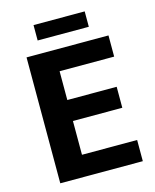

<svg xmlns="http://www.w3.org/2000/svg" viewBox="-116 -850 748 928"><g transform="rotate(-15 258.5 -386.0)"><path d="M69 -630H479V-524H206V-380H453V-275H206V-106H482V0H69ZM398 -772V-695H142V-772Z"/></g></svg>

Font: Mukta Vaani
Style: Bold
Weight: 700
Designer: Noopur Datye, Girish Dalvi, Yashodeep Gholap, Pallavi Karambelkar
Foundry: Ek Type
Version: Version 2.538;PS 1.000;hotconv 16.6.51;makeotf.lib2.5.65220;